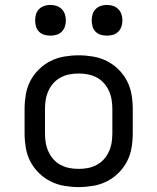

<svg xmlns="http://www.w3.org/2000/svg" viewBox="-20 -753 640 781"><path d="M300 8Q271 8 241.5 3Q212 -2 186 -15Q160 -28 138.5 -49Q117 -70 103.5 -96Q90 -122 85 -151.5Q80 -181 80 -210V-310Q80 -339 85 -368.5Q90 -398 103.5 -424Q117 -450 138.5 -471Q160 -492 186 -505Q212 -518 241.5 -523Q271 -528 300 -528Q329 -528 358.5 -523Q388 -518 414 -505Q440 -492 461.5 -471Q483 -450 496.5 -424Q510 -398 515 -368.5Q520 -339 520 -310V-210Q520 -181 515 -151.5Q510 -122 496.5 -96Q483 -70 461.5 -49Q440 -28 414 -15Q388 -2 358.5 3Q329 8 300 8ZM300 -66Q319 -66 337.5 -69.5Q356 -73 373 -82Q390 -91 402.5 -105Q415 -119 423 -136.5Q431 -154 434 -172.5Q437 -191 437 -210V-310Q437 -329 434 -347.5Q431 -366 423 -383.5Q415 -401 402.5 -415Q390 -429 373 -438Q356 -447 337.5 -450.5Q319 -454 300 -454Q281 -454 262.5 -450.5Q244 -447 227 -438Q210 -429 197.5 -415Q185 -401 177 -383.5Q169 -366 166 -347.5Q163 -329 163 -310V-210Q163 -191 166 -172.5Q169 -154 177 -136.5Q185 -119 197.5 -105Q210 -91 227 -82Q244 -73 262.5 -69.5Q281 -66 300 -66ZM415 -608Q402 -608 390 -611.5Q378 -615 369 -624Q360 -633 356.5 -645Q353 -657 353 -670Q353 -683 356.5 -695Q360 -707 369 -716Q378 -725 390 -729Q402 -733 415 -733Q428 -733 440 -729Q452 -725 461 -716Q470 -707 474 -695Q478 -683 478 -670Q478 -657 474 -645Q470 -633 461 -624Q452 -615 440 -611.5Q428 -608 415 -608ZM185 -608Q172 -608 160 -611.5Q148 -615 139 -624Q130 -633 126.5 -645Q123 -657 123 -670Q123 -683 126.5 -695Q130 -707 139 -716Q148 -725 160 -729Q172 -733 185 -733Q198 -733 210 -729Q222 -725 231 -716Q240 -707 244 -695Q248 -683 248 -670Q248 -657 244 -645Q240 -633 231 -624Q222 -615 210 -611.5Q198 -608 185 -608Z"/></svg>

Font: R Plex Mono
Style: Regular
Weight: 400
Monospace: yes
Designer: Belleve Invis
Foundry: Belleve Invis
Version: Version 31.8.0